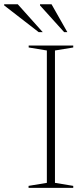

<svg xmlns="http://www.w3.org/2000/svg" viewBox="-104 -904 406 924"><path d="M248.5 -9.5V0H33.5V-9.5L121.5 -24V-661L34 -675.5V-685H248.5V-675.5L160.5 -661V-24ZM101.5 -749.5H82L-84 -878V-883.5H-18.5ZM220 -749.5H204.5L88.5 -878V-883.5H144Z"/></svg>

Font: Newsreader 36pt ExtraLight
Style: Regular
Weight: 250
Designer: Hugues Gentile
Foundry: Production Type
Version: Version 1.003